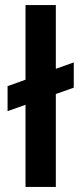

<svg xmlns="http://www.w3.org/2000/svg" viewBox="-20 -740 322 760"><path d="M10 -300V-399L272 -493V-393ZM81 0V-720H201V0Z"/></svg>

Font: DM Sans 10pt SemiBold
Style: Regular
Weight: 600
Version: Version 4.004;gftools[0.9.30]